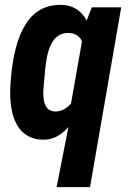

<svg xmlns="http://www.w3.org/2000/svg" viewBox="-20 -558 527 781"><path d="M231 -538.1Q299.3 -536.1 332.5 -474.6L353.5 -528.3H473.1L346.2 203.1H210.4L258.3 -41.5Q212.4 11.2 155.8 10.3Q88.4 9.3 54.2 -41.7Q20 -92.8 21.5 -189.9L22.9 -221.7Q34.2 -381.3 85.2 -460.9Q136.2 -540.5 231 -538.1ZM156.2 -189.9Q154.8 -145.5 166.7 -125.5Q178.7 -105.5 204.1 -104.5Q239.7 -103.5 269 -137.2L313.5 -390.1Q297.9 -422.4 261.7 -423.8Q187.5 -427.7 168.9 -314.5L164.1 -279.8Z"/></svg>

Font: TypoPRO Roboto
Style: Bold Italic
Weight: 700
Italic angle: -12°
Designer: Google
Version: Version 2.136; 2016